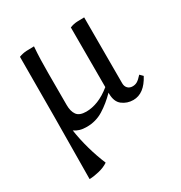

<svg xmlns="http://www.w3.org/2000/svg" viewBox="-163 -569 877 928"><g transform="rotate(-30 275.5 -105.0)"><path d="M185 15Q163 15 146.5 10Q130 5 117 -4Q125 50 140.5 105Q156 160 177 210Q155 225 123.5 232.5Q92 240 70 240L73 -109L74 -440Q95 -448 116 -449Q137 -450 158 -450Q155 -412 154 -376.5Q153 -341 153 -303V-125Q153 -90 167.5 -70Q182 -50 220 -50Q252 -50 286.5 -63.5Q321 -77 358 -107V-440Q378 -448 398 -449Q418 -450 438 -450V-82Q438 -65 448 -54.5Q458 -44 475 -44Q489 -44 500.5 -50.5Q512 -57 530 -77L546 -61Q506 15 445 15Q411 15 384.5 -5Q358 -25 358 -71V-76Q320 -37 278 -11Q236 15 185 15Z"/></g></svg>

Font: Bona Nova SC
Style: Regular
Weight: 400
Designer: Mateusz Machalski
Foundry: Capitalics
Version: Version 4.001; ttfautohint (v1.8.4.7-5d5b)